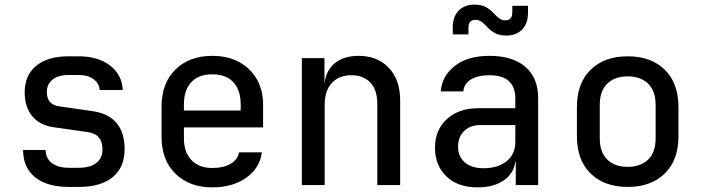

<svg xmlns="http://www.w3.org/2000/svg" viewBox="-20 -802 3040 832"><path d="M278 8Q184 8 132 -34Q80 -76 80 -152H178Q178 -116 204.5 -95.5Q231 -75 278 -75H322Q371 -75 397.5 -96Q424 -117 424 -155Q424 -222 358 -230L210 -251Q151 -260 119 -299.5Q87 -339 87 -402Q87 -476 137 -517Q187 -558 277 -558H321Q405 -558 457 -518Q509 -478 512 -412H412Q410 -440 386 -458.5Q362 -477 321 -477H277Q232 -477 207.5 -457Q183 -437 183 -403Q183 -348 238 -341L377 -321Q520 -302 520 -155Q520 -77 468.5 -34.5Q417 8 322 8Z M900 10Q801 10 740.5 -49Q680 -108 680 -210V-340Q680 -442 740.5 -501Q801 -560 900 -560Q966 -560 1015.5 -533.5Q1065 -507 1092.5 -459.5Q1120 -412 1120 -349V-250H777V-202Q777 -142 810 -108Q843 -74 900 -74Q948 -74 979 -92Q1010 -110 1016 -142H1115Q1105 -72 1046 -31Q987 10 900 10ZM777 -349V-323H1023V-349Q1023 -412 991 -446Q959 -480 900 -480Q841 -480 809 -446Q777 -412 777 -349Z M1288 0V-550H1386V-445H1387Q1394 -499 1432.5 -529.5Q1471 -560 1534 -560Q1616 -560 1665 -508Q1714 -456 1714 -368V0H1615V-352Q1615 -412 1585 -444Q1555 -476 1503 -476Q1449 -476 1418 -442.5Q1387 -409 1387 -349V0Z M2049 10Q1964 10 1914.5 -37.5Q1865 -85 1865 -162Q1865 -239 1916.5 -286Q1968 -333 2052 -333H2213V-375Q2213 -476 2101 -476Q2051 -476 2020.5 -457.5Q1990 -439 1988 -406H1890Q1895 -473 1951 -516.5Q2007 -560 2101 -560Q2202 -560 2257 -512Q2312 -464 2312 -377V0H2215V-101H2213Q2206 -50 2162.5 -20Q2119 10 2049 10ZM2075 -73Q2138 -73 2175.5 -103.5Q2213 -134 2213 -187V-260H2061Q2018 -260 1991.5 -234.5Q1965 -209 1965 -167Q1965 -124 1994 -98.5Q2023 -73 2075 -73ZM2175 -648Q2145 -648 2126 -658Q2107 -668 2094 -682Q2081 -696 2069 -706Q2057 -716 2040 -716Q2010 -716 2010 -682V-653H1942V-684Q1942 -730 1967.5 -756Q1993 -782 2035 -782Q2065 -782 2084 -772Q2103 -762 2116 -748Q2129 -734 2141 -724Q2153 -714 2170 -714Q2200 -714 2200 -748V-777H2268V-747Q2268 -700 2242.5 -674Q2217 -648 2175 -648Z M2700 8Q2599 8 2539.5 -50Q2480 -108 2480 -212V-338Q2480 -442 2539.5 -500Q2599 -558 2700 -558Q2801 -558 2860.5 -500Q2920 -442 2920 -338V-212Q2920 -108 2860.5 -50Q2801 8 2700 8ZM2700 -79Q2756 -79 2788.5 -110.5Q2821 -142 2821 -203V-347Q2821 -408 2788.5 -439.5Q2756 -471 2700 -471Q2644 -471 2611.5 -439.5Q2579 -408 2579 -347V-203Q2579 -142 2611.5 -110.5Q2644 -79 2700 -79Z"/></svg>

Font: JetBrains Mono NL Medium
Style: Regular
Weight: 500
Monospace: yes
Designer: Philipp Nurullin, Konstantin Bulenkov
Foundry: JetBrains
Version: Version 2.305; ttfautohint (v1.8.4.7-5d5b)